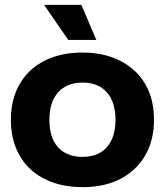

<svg xmlns="http://www.w3.org/2000/svg" viewBox="-20 -763 681 793"><path d="M321 10Q254 10 199.5 -9Q145 -28 106 -64Q67 -100 46 -151.5Q25 -203 25 -268Q25 -353 61 -415.5Q97 -478 163.5 -512Q230 -546 321 -546Q387 -546 441 -527Q495 -508 534.5 -472Q574 -436 595 -385Q616 -334 616 -268Q616 -184 580 -121.5Q544 -59 478 -24.5Q412 10 321 10ZM320 -115Q363 -115 393.5 -132.5Q424 -150 440.5 -184.5Q457 -219 457 -268Q457 -305 448 -333.5Q439 -362 421 -382Q403 -402 378 -412Q353 -422 321 -422Q278 -422 247.5 -404Q217 -386 200.5 -352Q184 -318 184 -268Q184 -231 193 -202.5Q202 -174 220 -154.5Q238 -135 263.5 -125Q289 -115 320 -115ZM262 -598 162 -743H316L378 -598Z"/></svg>

Font: Mona Sans SemiExpanded
Style: Bold
Weight: 700
Width: 6
Designer: Deni Anggara
Foundry: GitHub
Version: Version 2.000